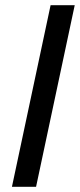

<svg xmlns="http://www.w3.org/2000/svg" viewBox="-20 -720 308 740"><path d="M26 0 175 -700H268L119 0Z"/></svg>

Font: Rosa Sans
Style: Italic
Weight: 400
Italic angle: -12°
Designer: Pentagram / MCKL
Foundry: Pentagram / MCKL
Version: Version 1.005;September 16, 2019;FontCreator 11.5.0.2425 64-